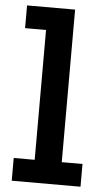

<svg xmlns="http://www.w3.org/2000/svg" viewBox="-55 -826 477 862"><g transform="rotate(5 183.0 -395.0)"><path d="M248 -102.5H341.5V0H31.5V-102.5H126V-687.5H31.5V-790H248Z"/></g></svg>

Font: Hepta Slab ExtraLight SemiBold
Style: Regular
Weight: 600
Version: Version 1.102